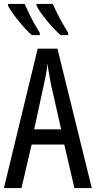

<svg xmlns="http://www.w3.org/2000/svg" viewBox="-20 -963 490 983"><path d="M361 0 309 -223H142L90 0H0L173 -714H274L450 0ZM240 -535Q237 -554 233.5 -571.5Q230 -589 227.5 -606Q225 -623 223 -638Q222 -623 219.5 -606Q217 -589 213.5 -571.5Q210 -554 206 -536L155 -301H293ZM250 -943Q258 -925 271.5 -897.5Q285 -870 301 -842.5Q317 -815 329 -794V-783H291Q276 -795 257.5 -814.5Q239 -834 221 -856Q203 -878 188.5 -898.5Q174 -919 167 -934V-943ZM106 -943Q118 -916 130.5 -890.5Q143 -865 156.5 -841Q170 -817 184 -794V-783H143Q128 -796 110.5 -815Q93 -834 75.5 -855.5Q58 -877 43.5 -897.5Q29 -918 21 -934V-943Z"/></svg>

Font: Noto Sans ExtraCondensed
Style: Regular
Weight: 400
Width: 2
Designer: Monotype Design Team
Foundry: Monotype Imaging Inc.
Version: Version 2.013